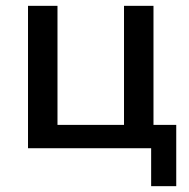

<svg xmlns="http://www.w3.org/2000/svg" viewBox="-20 -508 649 658"><path d="M498 130V0H76V-488H177V-80H405V-488H506V-80H584V130Z"/></svg>

Font: Nunito Sans SemiBold
Style: Regular
Weight: 600
Designer: Vernon Adams
Foundry: Vernon Adams
Version: Version 3.101; ttfautohint (v1.8.4.7-5d5b);gftools[0.9.27]